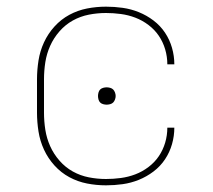

<svg xmlns="http://www.w3.org/2000/svg" viewBox="-20 -548 640 576"><path d="M298 8Q269 8 241 2.5Q213 -3 188 -16.5Q163 -30 143.5 -51.5Q124 -73 112 -99Q100 -125 95.5 -153.5Q91 -182 91 -210V-310Q91 -338 95.5 -366.5Q100 -395 112 -421Q124 -447 143.5 -468.5Q163 -490 188 -503.5Q213 -517 241 -522.5Q269 -528 298 -528Q323 -528 348 -524.5Q373 -521 396.5 -511.5Q420 -502 440.5 -486.5Q461 -471 475 -450Q489 -429 496 -404.5Q503 -380 503 -355H482Q482 -378 475.5 -400Q469 -422 456.5 -440.5Q444 -459 425.5 -473Q407 -487 386 -495Q365 -503 342.5 -506Q320 -509 298 -509Q272 -509 246.5 -504Q221 -499 198.5 -486.5Q176 -474 158.5 -454Q141 -434 130.5 -410.5Q120 -387 116 -361.5Q112 -336 112 -310V-210Q112 -184 116 -158.5Q120 -133 130.5 -109.5Q141 -86 158.5 -66Q176 -46 198.5 -33.5Q221 -21 246.5 -16Q272 -11 298 -11Q320 -11 342.5 -14Q365 -17 386 -25Q407 -33 425.5 -47Q444 -61 456.5 -79.5Q469 -98 475.5 -120Q482 -142 482 -165H503Q503 -140 496 -115.5Q489 -91 475 -70Q461 -49 440.5 -33.5Q420 -18 396.5 -8.5Q373 1 348 4.5Q323 8 298 8ZM300 -234Q295 -234 289.5 -235.5Q284 -237 280.5 -240.5Q277 -244 275.5 -249.5Q274 -255 274 -260Q274 -265 275.5 -270.5Q277 -276 280.5 -279.5Q284 -283 289.5 -284.5Q295 -286 300 -286Q305 -286 310.5 -284.5Q316 -283 319.5 -279.5Q323 -276 325 -270.5Q327 -265 327 -260Q327 -255 325 -249.5Q323 -244 319.5 -240.5Q316 -237 310.5 -235.5Q305 -234 300 -234Z"/></svg>

Font: Iosevka Thin Extended
Style: Regular
Weight: 100
Width: 7
Monospace: yes
Designer: Belleve Invis
Foundry: Belleve Invis
Version: Version 32.5.0; ttfautohint (v1.8.4)